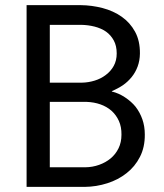

<svg xmlns="http://www.w3.org/2000/svg" viewBox="-20 -731 640 751"><path d="M84 0H311.5Q356.9 -0.5 399.7 -14.2Q442.4 -27.8 475.1 -53.7Q507.8 -79.1 527.3 -117.2Q546.9 -155.3 546.4 -205.1Q546.4 -236.8 536.9 -264.2Q527.3 -291.5 510.3 -313.5Q494.1 -333.5 469.2 -350.1Q444.3 -366.7 417.5 -373V-374.5Q443.4 -385.7 461.7 -398.4Q480 -411.1 495.1 -429.7Q509.8 -447.8 518.3 -470.7Q526.9 -493.7 527.3 -521.5Q527.8 -571.3 508.3 -606.9Q488.8 -642.6 456.1 -665.5Q423.3 -688.5 381.3 -699.5Q339.4 -710.4 295.4 -710.9H84ZM174.8 -332.5H318.8Q347.7 -331.5 372.6 -322.8Q397.5 -314 416 -297.9Q434.6 -281.2 445.1 -257.8Q455.6 -234.4 455.1 -204.1Q455.1 -174.3 443.6 -150.9Q432.1 -127.4 412.6 -111.3Q393.1 -95.2 367.7 -86.2Q342.3 -77.1 314 -76.7H174.8ZM174.8 -407.7V-633.8H298.3Q324.7 -633.3 349.9 -627Q375 -620.6 394.5 -607.4Q413.6 -593.8 425 -572.8Q436.5 -551.8 436.5 -522Q436.5 -494.1 424.8 -473.1Q413.1 -452.1 394 -438Q375 -423.3 350.6 -415.8Q326.2 -408.2 300.8 -407.7Z"/></svg>

Font: RobotoMono Nerd Font
Style: Regular
Weight: 400
Monospace: yes
Designer: Google
Version: Version 3.000;Nerd Fonts 3.2.1